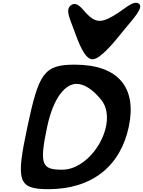

<svg xmlns="http://www.w3.org/2000/svg" viewBox="-20 -1305 1013 1360"><path d="M322 35C633 35 833 -129 892 -406C951 -683 820 -847 509 -847C291 -847 255 -787 174 -406C93 -25 104 35 322 35ZM522 -711C570 -711 634 -678 699 -595C796 -471 698 -232 544 -140C504 -116 463 -103 420 -103C279 -103 256 -135 314 -406C360 -624 448 -711 522 -711ZM635 -885C689 -885 781 -996 862 -1097C926 -1175 1004 -1256 961 -1281C925 -1300 876 -1253 820 -1216C702 -1138 660 -1138 587 -1215C562 -1242 524 -1301 480 -1266C443 -1234 474 -1175 502 -1098C538 -997 581 -885 635 -885Z"/></svg>

Font: Venom Sans
Style: BdObl
Weight: 700
Version: Version 1.001